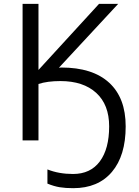

<svg xmlns="http://www.w3.org/2000/svg" viewBox="-20 -734 729 1004"><path d="M295.9 -310.1Q227.5 -310.1 181.2 -294.9V0H98.1V-713.9H181.2V-368.2L498 -713.9H598.1L288.1 -379.9L300.8 -380.9Q464.4 -380.9 550.8 -301.5Q637.2 -222.2 637.2 -73.2Q637.2 80.1 565.2 165Q493.2 250 362.8 250Q322.8 250 292.5 245.1Q262.2 240.2 228 226.1V151.9Q287.6 175.8 361.8 175.8Q453.1 175.8 502 110.1Q550.8 44.4 550.8 -73.2Q550.8 -186.5 483.2 -248.3Q415.5 -310.1 295.9 -310.1Z"/></svg>

Font: XL-Viking
Style: Regular
Weight: 400
Foundry: Ascender Corporation
Version: Version 1.10 March 23, 2015